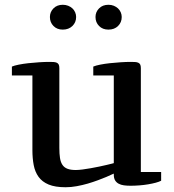

<svg xmlns="http://www.w3.org/2000/svg" viewBox="-20 -769 728 804"><path d="M370.6 -453.1V-490.2Q380.9 -494.6 399.4 -498.3Q418 -502 440.2 -504.4Q462.4 -506.8 485.6 -508.3Q508.8 -509.8 527.8 -509.8Q538.1 -509.8 545.9 -509.3Q553.7 -508.8 559.1 -506.3Q564.5 -503.9 567.1 -498.8Q569.8 -493.7 569.8 -483.9V-48.8H654.8V-12.2Q646.5 -7.8 632.1 -3.9Q617.7 0 600.1 2.9Q582.5 5.9 563.5 7.3Q544.4 8.8 526.9 8.8Q511.7 8.8 499 7.1Q486.3 5.4 476.8 0.2Q467.3 -4.9 461.9 -13.9Q456.5 -22.9 456.5 -38.1V-42Q456.5 -42.5 448 -38.3Q439.5 -34.2 424.6 -27.8Q409.7 -21.5 389.9 -14.2Q370.1 -6.8 347.7 -0.2Q325.2 6.3 301.3 10.7Q277.3 15.1 254.9 15.1Q210.9 15.1 183.6 3.7Q156.2 -7.8 141.4 -28.6Q126.5 -49.3 121.1 -77.9Q115.7 -106.4 115.7 -140.1V-453.1H29.8V-490.2Q40 -494.6 58.6 -498.3Q77.1 -502 99.1 -504.4Q121.1 -506.8 144.3 -508.3Q167.5 -509.8 186.5 -509.8Q196.8 -509.8 204.6 -509.3Q212.4 -508.8 217.8 -506.3Q223.1 -503.9 225.8 -498.8Q228.5 -493.7 228.5 -483.9V-149.9Q228.5 -125 231.2 -107.4Q233.9 -89.8 241.5 -78.6Q249 -67.4 262.5 -62.3Q275.9 -57.1 296.9 -57.1Q309.1 -57.1 325.9 -59.3Q342.8 -61.5 360.6 -64.7Q378.4 -67.9 395.8 -71.5Q413.1 -75.2 426.8 -78.4Q440.4 -81.5 448.5 -83.7Q456.5 -85.9 456.5 -85.9V-453.1ZM242.7 -749Q254.9 -749 265.4 -744.9Q275.9 -740.7 283.2 -733.9Q290.5 -727.1 294.7 -717.5Q298.8 -708 298.8 -697.8Q298.8 -675.3 283.2 -660.2Q267.6 -645 242.7 -645Q218.8 -645 203.9 -660.2Q189 -675.3 189 -697.8Q189 -718.8 203.9 -733.9Q218.8 -749 242.7 -749ZM434.1 -749Q446.3 -749 456.5 -744.9Q466.8 -740.7 474.1 -733.9Q481.4 -727.1 485.6 -717.5Q489.7 -708 489.7 -697.8Q489.7 -675.3 474.4 -660.2Q459 -645 434.1 -645Q409.7 -645 394.8 -660.2Q379.9 -675.3 379.9 -697.8Q379.9 -718.8 394.8 -733.9Q409.7 -749 434.1 -749Z"/></svg>

Font: Artifika
Style: Medium
Weight: 500
Designer: Yulya Zhdanova | Cyreal.org
Foundry: Yulya Zhdanova | Cyreal
Version: Version 1.000